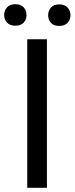

<svg xmlns="http://www.w3.org/2000/svg" viewBox="-41 -899 357 919"><path d="M183.6 -710.9V0H89.4V-710.9ZM-21 -826.7Q-21 -848.6 -7.3 -863.8Q6.3 -878.9 32.2 -878.9Q58.6 -878.9 72.3 -863.8Q85.9 -848.6 85.9 -826.7Q85.9 -805.7 72.3 -790.8Q58.6 -775.9 32.2 -775.9Q6.3 -775.9 -7.3 -790.8Q-21 -805.7 -21 -826.7ZM189.5 -825.7Q189.5 -847.7 202.9 -862.8Q216.3 -877.9 242.7 -877.9Q268.6 -877.9 282.5 -862.8Q296.4 -847.7 296.4 -825.7Q296.4 -804.7 282.5 -789.8Q268.6 -774.9 242.7 -774.9Q216.3 -774.9 202.9 -789.8Q189.5 -804.7 189.5 -825.7Z"/></svg>

Font: RobotoDEMO
Style: Regular
Weight: 400
Designer: Christian Robertson
Foundry: Google
Version: Version 2.136